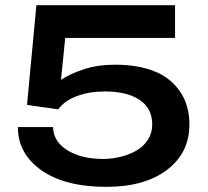

<svg xmlns="http://www.w3.org/2000/svg" viewBox="-20 -707 800 739"><path d="M389.2 12.2Q230.5 12.2 139.6 -51.5Q48.8 -115.2 48.8 -217.8H184.1Q185.5 -161.6 240 -128.4Q294.4 -95.2 377 -95.2Q410.6 -95.2 443.4 -103.3Q476.1 -111.3 503.9 -126.7Q531.7 -142.1 548.8 -168.5Q565.9 -194.8 565.9 -228Q565.9 -290.5 517.1 -322.8Q468.3 -355 383.8 -355Q323.7 -355 275.9 -337.2Q228 -319.3 204.1 -286.1L84 -303.2L120.1 -687H653.8V-561H231L214.8 -399.9Q248.5 -422.4 302 -440.2Q355.5 -458 423.8 -458Q508.3 -458 571.3 -433.8Q634.3 -409.7 671.6 -356.7Q709 -303.7 709 -227.1Q709 -118.7 622.8 -53.2Q536.6 12.2 389.2 12.2Z"/></svg>

Font: Archivo Expanded SemiBold
Style: Regular
Weight: 600
Width: 7
Designer: Hector Gatti
Foundry: Omnibus-Type
Version: Version 2.001